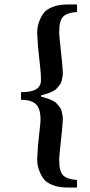

<svg xmlns="http://www.w3.org/2000/svg" viewBox="-20 -712 405 860"><path d="M74 -265V-299Q121 -299 142 -312.5Q163 -326 163.5 -350.5Q164 -375 160 -411L150 -505Q149 -530 147 -556Q145 -582 152.5 -606.5Q160 -631 173 -650Q186 -669 214.5 -680.5Q243 -692 284 -692H325V-658Q269 -655 255 -626.5Q241 -598 247 -539L255 -462Q256 -456 257.5 -438.5Q259 -421 259.5 -415Q260 -409 261 -393.5Q262 -378 260.5 -371.5Q259 -365 256.5 -352.5Q254 -340 249 -334Q244 -328 237 -319Q230 -310 219.5 -304.5Q209 -299 195 -294Q181 -289 164 -285V-279Q181 -275 195 -270Q209 -265 219.5 -259.5Q230 -254 237 -245Q244 -236 249 -230Q254 -224 256.5 -211.5Q259 -199 260.5 -192.5Q262 -186 261 -170.5Q260 -155 259.5 -149Q259 -143 257.5 -125.5Q256 -108 255 -102L247 -25Q241 34 255 62.5Q269 91 325 94V128H284Q243 128 214.5 116.5Q186 105 173 86Q160 67 152.5 42.5Q145 18 147 -8Q149 -34 150 -59L160 -153Q166 -210 147.5 -237.5Q129 -265 74 -265Z"/></svg>

Font: Heuristica
Style: Bold
Weight: 700
Version: Version 1.0.2